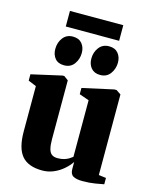

<svg xmlns="http://www.w3.org/2000/svg" viewBox="-132 -987 863 1083"><g transform="rotate(15 299.5 -445.0)"><path d="M455 9.5Q420.5 9.5 401.8 -0.8Q383 -11 383 -41.5V-82.5Q366.5 -58 341.2 -36.5Q316 -15 285.2 -2.2Q254.5 10.5 221 10.5Q138.5 10.5 101 -33.8Q63.5 -78 63.5 -176V-440L16.5 -459.5V-496.5L193.5 -536.5H204L229 -518V-175Q229 -140 234.5 -118.8Q240 -97.5 252.5 -88.2Q265 -79 286.5 -79Q308 -79 324 -83.8Q340 -88.5 351.8 -95.8Q363.5 -103 371.5 -109.5V-440L314.5 -460V-496.5L496 -536.5H509L536.5 -518V-47.5L579.5 -42V-5Q561 -1.5 529 4Q497 9.5 455 9.5ZM186 -594.5Q151 -594.5 133 -616.2Q115 -638 115 -671Q115 -709 136 -736.5Q157 -764 193.5 -764H194.5Q229 -764 247.2 -742.2Q265.5 -720.5 265.5 -687.5Q265.5 -651.5 245 -623Q224.5 -594.5 186.5 -594.5ZM396.5 -594.5Q362.5 -594.5 344 -616.2Q325.5 -638 325.5 -671Q325.5 -709 346.8 -736.5Q368 -764 405 -764H405.5Q440 -764 458.2 -742.2Q476.5 -720.5 476.5 -687.5Q476.5 -651.5 455.8 -623Q435 -594.5 397.5 -594.5ZM451 -899.5V-808.5H139.5V-899.5Z"/></g></svg>

Font: Merriweather 96pt Black
Style: Regular
Weight: 900
Version: Version 2.100